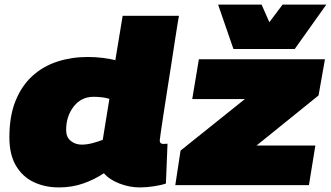

<svg xmlns="http://www.w3.org/2000/svg" viewBox="-20 -809 1446 839"><path d="M591 10Q546 10 502 -7Q458 -24 434 -52Q394 -25 344.5 -7.5Q295 10 237 10Q177 10 128 -13Q79 -36 50 -84.5Q21 -133 21 -209Q21 -302 48 -368.5Q75 -435 122 -477.5Q169 -520 231 -540Q293 -560 363 -560Q398 -560 429.5 -556Q461 -552 484 -546L516 -740H762Q762 -740 757 -711.5Q752 -683 745 -635.5Q738 -588 729 -531Q720 -474 711 -416.5Q702 -359 694.5 -310Q687 -261 682.5 -230Q678 -199 678 -195Q678 -180 694 -180Q704 -180 712 -181L705 -7Q685 0 652.5 5Q620 10 591 10ZM337 -177Q359 -177 384 -183.5Q409 -190 429 -198L458 -377Q442 -382 424 -384Q406 -386 389 -386Q335 -386 302 -343.5Q269 -301 269 -241Q269 -210 289 -193.5Q309 -177 337 -177ZM746 0 769 -151 1050 -376H820L849 -550H1400L1372 -392L1101 -173H1358L1330 0ZM1406 -789 1268 -595H1000L933 -789H1123L1157 -712L1215 -789Z"/></svg>

Font: Georama Extended Black
Style: Italic
Weight: 900
Width: 7
Italic angle: -9°
Designer: Jean-Baptiste Levee
Foundry: Production Type
Version: Version 1.000